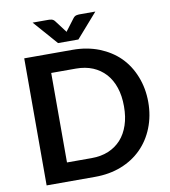

<svg xmlns="http://www.w3.org/2000/svg" viewBox="-97 -994 953 1076"><g transform="rotate(-10 380.0 -456.0)"><path d="M695.8 -215.3Q669.4 -148.9 621.6 -101.1Q573.2 -52.7 505.9 -26.4Q438.5 0 356 0H80.6V-723.1H356Q437 -723.1 505.9 -696.3Q574.2 -668.9 621.6 -622.1Q669.4 -574.2 695.8 -507.3Q722.7 -439.5 722.7 -361.3Q722.7 -283.2 695.8 -215.3ZM584.5 -361.3Q584.5 -421.9 568.8 -468.3Q553.2 -515.1 523.4 -548.3Q492.7 -581.5 451.7 -598.6Q409.2 -616.2 356 -616.2H215.3V-106.9H356Q409.2 -106.9 451.7 -124.5Q493.7 -142.1 523.4 -174.8Q552.7 -207 568.8 -254.9Q584.5 -301.3 584.5 -361.3ZM429.2 -912.1H518.6L397.9 -774.4H282.2L161.6 -912.1H251Q259.8 -912.1 269 -910.2Q280.3 -907.7 288.1 -897L332.5 -838.4Q334 -836.9 336.9 -833Q338.9 -829.1 339.8 -827.6Q340.3 -828.1 341.3 -830.1Q342.3 -832 343.3 -833Q344.2 -835 347.7 -838.4L391.6 -896.5Q399.9 -907.7 411.1 -910.2Q420.4 -912.1 429.2 -912.1Z"/></g></svg>

Font: Lato-SemiBold
Style: Bold
Weight: 500
Designer: Lukasz Dziedzic with Adam Twardoch and Botio Nikoltchev
Foundry: tyPoland Lukasz Dziedzic
Version: ""